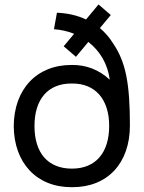

<svg xmlns="http://www.w3.org/2000/svg" viewBox="-20 -802 627 838"><path d="M294 15C449.5 16 547 -90 547 -254C547 -435 529.5 -530.5 474 -612C458 -638 438.5 -660.5 416 -679.5L463.5 -736.5L410 -782.5L355.5 -717C318.5 -734.5 276 -744.5 228.5 -746.5L215.5 -674.5C247 -672 276.5 -665.5 303.5 -654.5L258 -600L311.5 -554L365.5 -619C416.5 -579.5 450.5 -522 459 -454C411.5 -498.5 355 -519 294 -518.5C140 -519.5 41 -412.5 40 -251.5C41 -92 139 16 294 15ZM130.5 -252C130.5 -367.5 188 -438.5 294 -437.5C396.5 -438.5 456.5 -368 456.5 -252.5C456.5 -137 399 -66 294 -66C189 -66 130.5 -134.5 130.5 -252Z"/></svg>

Font: Eudonet Medium
Style: Regular
Weight: 500
Designer: Mikhail Sharanda
Foundry: Mikhail Sharanda
Version: Version 4.503;Glyphs 3.1.2 (3151)